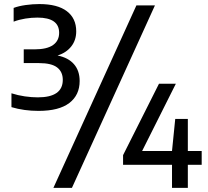

<svg xmlns="http://www.w3.org/2000/svg" viewBox="-20 -834 1001 922"><path d="M165 -301.5Q95.5 -301.5 35 -319.5V-386Q66 -376 99.2 -371.2Q132.5 -366.5 161.5 -366.5Q281.5 -366.5 281.5 -450.5Q281.5 -489 254.5 -510Q227.5 -531 167.5 -531H94V-597H145.5Q205.5 -597 234.8 -617.8Q264 -638.5 264 -676.5Q264 -749.5 160 -749.5Q131.5 -749.5 101.8 -744.8Q72 -740 45.5 -730V-796Q69.5 -805 103.2 -809.8Q137 -814.5 169 -814.5Q256 -814.5 301 -780.2Q346 -746 346 -683.5Q346 -641 322 -610.8Q298 -580.5 256.5 -567.5Q308 -557 335.2 -525.8Q362.5 -494.5 362.5 -445Q362.5 -377.5 313 -339.5Q263.5 -301.5 165 -301.5ZM236.5 68 635 -808H724L325.5 68ZM571 -42.5V-89L743.5 -432H824.5L662.5 -109H806L821.5 -263H882V-109H948.5V-42.5H882V68H806V-42.5Z"/></svg>

Font: Encode Sans Md
Style: Regular
Weight: 500
Designer: Multiple Designers
Foundry: Impallari Type
Version: Version 3.002; ttfautohint (v1.8.3) -l 8 -r 50 -G 200 -x 14 